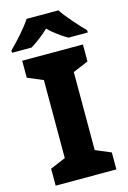

<svg xmlns="http://www.w3.org/2000/svg" viewBox="-148 -996 708 1060"><g transform="rotate(-15 206.5 -465.5)"><path d="M298 -931H116C87 -885 28 -821 -10 -784V-771H102C137 -793 171 -818 206 -851C240 -818 278 -791 313 -771H423V-784C388 -819 328 -885 298 -931ZM380 0V-97L292 -134V-580L380 -617V-714H33V-617L121 -580V-134L33 -97V0Z"/></g></svg>

Font: Noto Sans Arabic ExtBd
Style: Regular
Weight: 800
Designer: Monotype Design Team, Nadine Chahine, Nizar Qandah and Khaled Hosny
Foundry: Monotype Imaging Inc.
Version: Version 2.012